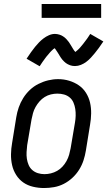

<svg xmlns="http://www.w3.org/2000/svg" viewBox="-20 -940 541 968"><path d="M202 8Q174 8 146.5 1.5Q119 -5 97.5 -20Q76 -35 61.5 -58Q47 -81 41 -107.5Q35 -134 35.5 -162.5Q36 -191 41 -219L62 -349Q66 -374 74.5 -398.5Q83 -423 97 -445.5Q111 -468 130.5 -486.5Q150 -505 174 -517Q198 -529 223 -535Q248 -541 273 -541Q302 -541 328.5 -533Q355 -525 377 -510Q399 -495 413.5 -472Q428 -449 434 -422.5Q440 -396 439.5 -367.5Q439 -339 434 -311L413 -181Q409 -156 401 -131.5Q393 -107 379 -84.5Q365 -62 345 -43.5Q325 -25 301.5 -13Q278 -1 252.5 3.5Q227 8 202 8ZM204 -62Q220 -62 236.5 -66Q253 -70 268 -78.5Q283 -87 295 -100Q307 -113 315.5 -128.5Q324 -144 328.5 -160Q333 -176 336 -192L358 -322Q361 -339 361.5 -356.5Q362 -374 359.5 -390.5Q357 -407 350.5 -422.5Q344 -438 331.5 -448.5Q319 -459 303 -463.5Q287 -468 269 -468Q253 -468 236.5 -464Q220 -460 205.5 -451Q191 -442 179.5 -429Q168 -416 159.5 -401Q151 -386 146.5 -370Q142 -354 139 -338L117 -208Q115 -191 114 -173.5Q113 -156 115.5 -139.5Q118 -123 124.5 -108Q131 -93 143 -82.5Q155 -72 171 -67Q187 -62 204 -62ZM180 -606 114 -644Q126 -662 136.5 -677Q147 -692 157 -704Q167 -716 176.5 -726Q186 -736 199 -746Q212 -756 227 -762.5Q242 -769 257 -769Q263 -769 268.5 -768Q274 -767 279 -765.5Q284 -764 288.5 -762Q293 -760 297.5 -757Q302 -754 306 -751Q310 -748 313 -744.5Q316 -741 320 -736.5Q324 -732 327 -728Q330 -724 332.5 -719.5Q335 -715 337.5 -711.5Q340 -708 343 -702.5Q346 -697 349 -692.5Q352 -688 354 -685Q356 -682 360 -678Q363 -681 366.5 -683.5Q370 -686 374.5 -690.5Q379 -695 380.5 -696.5Q382 -698 384.5 -701Q387 -704 389.5 -707Q392 -710 395 -713.5Q398 -717 401 -721Q404 -725 407 -729Q410 -733 413.5 -737.5Q417 -742 420.5 -747Q424 -752 427.5 -757.5Q431 -763 435 -769L501 -731Q489 -713 478.5 -698.5Q468 -684 458 -672Q448 -660 438.5 -649.5Q429 -639 416 -629Q403 -619 388 -613Q373 -607 358 -607Q351 -607 345 -608Q339 -609 333.5 -611Q328 -613 322 -616Q316 -619 311.5 -622.5Q307 -626 303 -630Q299 -634 294.5 -639Q290 -644 287 -649Q284 -654 281 -658.5Q278 -663 275 -668.5Q272 -674 268 -679.5Q264 -685 261.5 -689Q259 -693 256 -697Q252 -695 249 -692.5Q246 -690 241 -685Q236 -680 234.5 -678.5Q233 -677 230.5 -674Q228 -671 225.5 -668Q223 -665 220 -661.5Q217 -658 214 -654.5Q211 -651 208 -646.5Q205 -642 201.5 -637.5Q198 -633 194.5 -628Q191 -623 187.5 -617.5Q184 -612 180 -606ZM190 -850V-920H490V-850Z"/></svg>

Font: Iosevka Slab
Style: Italic
Weight: 400
Italic angle: -9°
Monospace: yes
Designer: Belleve Invis
Foundry: Belleve Invis
Version: Version 11.1.0; ttfautohint (v1.8.3)